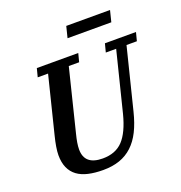

<svg xmlns="http://www.w3.org/2000/svg" viewBox="-154 -1006 1083 1150"><g transform="rotate(-20 387.5 -431.5)"><path d="M309 12Q256 12 214.5 2.5Q173 -7 144.5 -28Q116 -49 101 -82.5Q86 -116 86 -163Q86 -185 91 -216Q96 -247 105 -282L195 -644H129L143 -698H407L393 -644H327L229 -248Q222 -221 218 -197Q214 -173 214 -153Q214 -54 330 -54Q412 -54 459 -104Q506 -154 534 -263L629 -644H563L577 -698H775L761 -644H695L598 -255Q581 -186 556 -136Q531 -86 495.5 -53Q460 -20 414 -4Q368 12 309 12ZM395 -875H674L656 -803H377Z"/></g></svg>

Font: IBM Plex Serif SemiBold
Style: Italic
Weight: 600
Italic angle: -14°
Designer: Mike Abbink, Paul van der Laan, Pieter van Rosmalen
Foundry: Bold Monday
Version: Version 2.5